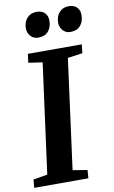

<svg xmlns="http://www.w3.org/2000/svg" viewBox="-108 -1019 636 1072"><g transform="rotate(-10 210.0 -483.0)"><path d="M-4 0 0 -46.5 80.5 -60 164 -682 84.5 -693.5 91 -743H396.5L391 -693.5L307 -682L224 -60L306.5 -46.5L303 0ZM164 -822Q138 -822 121 -840.8Q104 -859.5 104.5 -887Q105.5 -923 126 -944.2Q146.5 -965.5 179 -965.5Q210.5 -965.5 226.5 -947.8Q242.5 -930 241.5 -903.5Q241 -867 221.2 -844.5Q201.5 -822 164 -822ZM346.5 -822Q320.5 -822 303.8 -840.8Q287 -859.5 287.5 -887Q288.5 -923 308.8 -944.2Q329 -965.5 361.5 -965.5Q392 -965.5 408.2 -947.8Q424.5 -930 423.5 -903.5Q423 -867 403.2 -844.5Q383.5 -822 346.5 -822Z"/></g></svg>

Font: Merriweather Light 18pt
Style: Bold Italic
Weight: 700
Italic angle: -7.8°
Version: Version 2.101